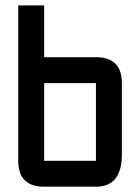

<svg xmlns="http://www.w3.org/2000/svg" viewBox="-20 -704 528 724"><path d="M48.8 -683.6H146.5V-488.3H341.8Q439.5 -488.3 439.5 -390.6V-122.1Q439.5 0 341.8 0H146.5Q48.8 0 48.8 -97.7ZM341.8 -390.6H146.5V-97.7H341.8Z"/></svg>

Font: BabelStone Runic Norn
Style: Regular
Weight: 400
Designer: Andrew West
Foundry: BabelStone
Version: Version 3.002 March 14, 2022